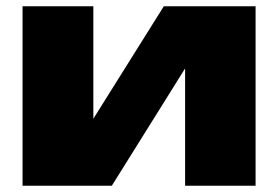

<svg xmlns="http://www.w3.org/2000/svg" viewBox="-20 -593 888 613"><path d="M52 0V-573H278V-127L233 -142L503 -573H796V0H571V-461L615 -445L337 0Z"/></svg>

Font: Unbounded ExtraBold
Style: Regular
Weight: 800
Designer: Luke Prowse, Jean-Baptiste Morizot, Fátima Lázaro, Florian Runge
Foundry: NaN
Version: Version 1.701;gftools[0.9.28.dev5+ged2979d]